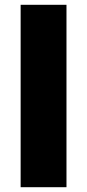

<svg xmlns="http://www.w3.org/2000/svg" viewBox="-20 -780 363 800"><path d="M257 0H66V-760H257Z"/></svg>

Font: Noto Sans Gurmukhi UI Black
Style: Regular
Weight: 900
Designer: Jelle Bosma - Monotype Design Team
Foundry: Monotype Imaging Inc.
Version: Version 2.004; ttfautohint (v1.8.4.7-5d5b)